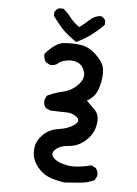

<svg xmlns="http://www.w3.org/2000/svg" viewBox="-54 -677 608 850"><g transform="rotate(5 250.0 -252.0)"><path d="M266 131Q235 127 206.5 118Q178 109 156.5 88.5Q135 68 125 44Q115 20 119 -11.5Q123 -43 150.5 -70Q178 -97 219 -102.5Q260 -108 286.5 -127Q313 -146 293 -162.5Q273 -179 247.5 -179Q222 -179 174 -181L154 -190Q142 -204 145 -226L154 -245Q187 -261 224.5 -269.5Q262 -278 289 -306.5Q316 -335 308.5 -363Q301 -391 279.5 -402Q258 -413 229.5 -408Q201 -403 191 -392Q177 -380 156 -382L137 -392Q125 -408 127 -429Q172 -480 207 -483.5Q242 -487 280 -482.5Q318 -478 350 -448.5Q382 -419 389 -393.5Q396 -368 389 -330Q382 -292 369 -272Q356 -252 332 -239Q348 -223 370 -201Q392 -179 385 -137Q378 -95 345 -65Q312 -35 271 -32Q230 -29 210.5 -9.5Q191 10 210 28.5Q229 47 270.5 54.5Q312 62 378 45L397 55Q409 69 407 90L397 109Q368 123 333.5 126Q299 129 266 131ZM262 -493Q217 -524 194.5 -549Q172 -574 154 -600V-615Q160 -629 174 -635H193Q213 -619 228.5 -598.5Q244 -578 270 -560Q293 -577 313.5 -596Q334 -615 362 -617Q376 -611 382 -598V-580Q359 -556 331 -534.5Q303 -513 262 -493Z"/></g></svg>

Font: NaniFont Regular
Style: Regular
Weight: 400
Designer: Nanigashitei
Version: Version 1.036